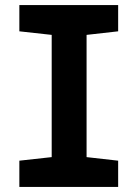

<svg xmlns="http://www.w3.org/2000/svg" viewBox="-20 -734 540 754"><path d="M56 0H444V-103L320 -117V-597L444 -611V-714H56V-611L183 -597V-117L56 -103Z"/></svg>

Font: Noto Sans Mono ExtraCondensed ExtraBold
Style: Regular
Weight: 800
Width: 2
Designer: Monotype Design Team
Foundry: Monotype Imaging Inc.
Version: Version 2.014